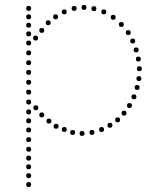

<svg xmlns="http://www.w3.org/2000/svg" viewBox="-20 -544 646 777"><path d="M240 -486Q230 -486 230 -496Q230 -506 240 -506Q250 -506 250 -496Q250 -486 240 -486ZM280 -500Q270 -500 270 -510Q270 -520 280 -520Q290 -520 290 -510Q290 -500 280 -500ZM320 -504Q310 -504 310 -514Q310 -524 320 -524Q330 -524 330 -514Q330 -504 320 -504ZM360 -499Q350 -499 350 -509Q350 -519 360 -519Q370 -519 370 -509Q370 -499 360 -499ZM400 -486Q390 -486 390 -496Q390 -506 400 -506Q410 -506 410 -496Q410 -486 400 -486ZM205 -466Q195 -466 195 -476Q195 -486 205 -486Q215 -486 215 -476Q215 -466 205 -466ZM438 -464Q428 -464 428 -474Q428 -484 438 -484Q448 -484 448 -474Q448 -464 438 -464ZM175 -442Q165 -442 165 -452Q165 -462 175 -462Q185 -462 185 -452Q185 -442 175 -442ZM471 -435Q461 -435 461 -445Q461 -455 471 -455Q481 -455 481 -445Q481 -435 471 -435ZM517 -368Q507 -368 507 -378Q507 -388 517 -388Q527 -388 527 -378Q527 -368 517 -368ZM531 -332Q521 -332 521 -342Q521 -352 531 -352Q541 -352 541 -342Q541 -332 531 -332ZM544 -256Q534 -256 534 -266Q534 -276 544 -276Q554 -276 554 -266Q554 -256 544 -256ZM542 -216Q532 -216 532 -226Q532 -236 542 -236Q552 -236 552 -226Q552 -216 542 -216ZM535 -180Q525 -180 525 -190Q525 -200 535 -200Q545 -200 545 -190Q545 -180 535 -180ZM522 -142Q512 -142 512 -152Q512 -162 522 -162Q532 -162 532 -152Q532 -142 522 -142ZM504 -107Q494 -107 494 -117Q494 -127 504 -127Q514 -127 514 -117Q514 -107 504 -107ZM149 -69Q139 -69 139 -79Q139 -89 149 -89Q159 -89 159 -79Q159 -69 149 -69ZM482 -76Q472 -76 472 -86Q472 -96 482 -96Q492 -96 492 -86Q492 -76 482 -76ZM207 -23Q197 -23 197 -33Q197 -43 207 -43Q217 -43 217 -33Q217 -23 207 -23ZM240 -10Q230 -10 230 -20Q230 -30 240 -30Q250 -30 250 -20Q250 -10 240 -10ZM391 -10Q381 -10 381 -20Q381 -30 391 -30Q401 -30 401 -20Q401 -10 391 -10ZM425 -27Q415 -27 415 -37Q415 -47 425 -47Q435 -47 435 -37Q435 -27 425 -27ZM96 -241Q86 -241 86 -251Q86 -261 96 -261Q106 -261 106 -251Q106 -241 96 -241ZM96 -201Q86 -201 86 -211Q86 -221 96 -221Q106 -221 106 -211Q106 -201 96 -201ZM96 -161Q86 -161 86 -171Q86 -181 96 -181Q106 -181 106 -171Q106 -161 96 -161ZM96 -121Q86 -121 86 -131Q86 -141 96 -141Q106 -141 106 -131Q106 -121 96 -121ZM96 -81Q86 -81 86 -91Q86 -101 96 -101Q106 -101 106 -91Q106 -81 96 -81ZM96 -45Q86 -45 86 -55Q86 -65 96 -65Q106 -65 106 -55Q106 -45 96 -45ZM96 -8Q86 -8 86 -18Q86 -28 96 -28Q106 -28 106 -18Q106 -8 96 -8ZM96 177Q86 177 86 167Q86 157 96 157Q106 157 106 167Q106 177 96 177ZM96 213Q86 213 86 203Q86 193 96 193Q106 193 106 203Q106 213 96 213ZM96 -500Q86 -500 86 -510Q86 -520 96 -520Q106 -520 106 -510Q106 -500 96 -500ZM96 -397Q86 -397 86 -407Q86 -417 96 -417Q106 -417 106 -407Q106 -397 96 -397ZM96 -360Q86 -360 86 -370Q86 -380 96 -380Q106 -380 106 -370Q106 -360 96 -360ZM96 -320Q86 -320 86 -330Q86 -340 96 -340Q106 -340 106 -330Q106 -320 96 -320ZM96 -280Q86 -280 86 -290Q86 -300 96 -300Q106 -300 106 -290Q106 -280 96 -280ZM96 31Q86 31 86 21Q86 11 96 11Q106 11 106 21Q106 31 96 31ZM96 70Q86 70 86 60Q86 50 96 50Q106 50 106 60Q106 70 96 70ZM96 106Q86 106 86 96Q86 86 96 86Q106 86 106 96Q106 106 96 106ZM96 141Q86 141 86 131Q86 121 96 121Q106 121 106 131Q106 141 96 141ZM96 -432Q86 -432 86 -442Q86 -452 96 -452Q106 -452 106 -442Q106 -432 96 -432ZM499 -402Q489 -402 489 -412Q489 -422 499 -422Q509 -422 509 -412Q509 -402 499 -402ZM540 -295Q530 -295 530 -305Q530 -315 540 -315Q550 -315 550 -305Q550 -295 540 -295ZM149 -411Q139 -411 139 -421Q139 -431 149 -431Q159 -431 159 -421Q159 -411 149 -411ZM124 -380Q114 -380 114 -390Q114 -400 124 -400Q134 -400 134 -390Q134 -380 124 -380ZM125 -98Q115 -98 115 -108Q115 -118 125 -118Q135 -118 135 -108Q135 -98 125 -98ZM312 6Q302 6 302 -4Q302 -14 312 -14Q322 -14 322 -4Q322 6 312 6ZM274 2Q264 2 264 -8Q264 -18 274 -18Q284 -18 284 -8Q284 2 274 2ZM178 -44Q168 -44 168 -54Q168 -64 178 -64Q188 -64 188 -54Q188 -44 178 -44ZM352 2Q342 2 342 -8Q342 -18 352 -18Q362 -18 362 -8Q362 2 352 2ZM456 -49Q446 -49 446 -59Q446 -69 456 -69Q466 -69 466 -59Q466 -49 456 -49ZM96 -466Q86 -466 86 -476Q86 -486 96 -486Q106 -486 106 -476Q106 -466 96 -466Z"/></svg>

Font: Raleway Dots 
Style: Regular
Weight: 400
Version: Version 1.000